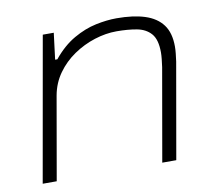

<svg xmlns="http://www.w3.org/2000/svg" viewBox="-65 -613 774 688"><g transform="rotate(-10 322.0 -269.0)"><path d="M37 0 130 -526H170L158 -430H166Q202 -474 243 -497.5Q284 -521 324.5 -529.5Q365 -538 400 -538Q461 -538 503 -524.5Q545 -511 567 -481.5Q589 -452 589 -402Q589 -390 587.5 -376.5Q586 -363 584 -348L523 0H472L531 -337Q533 -352 534.5 -365.5Q536 -379 536 -390Q536 -437 517 -458.5Q498 -480 465.5 -486Q433 -492 392 -492Q353 -492 312 -479Q271 -466 235 -441.5Q199 -417 174 -382Q149 -347 141 -303L88 0Z"/></g></svg>

Font: Archivo Expanded Thin
Style: Italic
Weight: 250
Width: 7
Italic angle: -10°
Designer: Hector Gatti
Foundry: Omnibus-Type
Version: Version 2.001